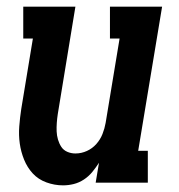

<svg xmlns="http://www.w3.org/2000/svg" viewBox="-20 -550 540 578"><path d="M170 8Q144 8 119.5 -1Q95 -10 78.5 -28Q62 -46 52.5 -69.5Q43 -93 39.5 -118Q36 -143 38 -169.5Q40 -196 44 -222L79 -434H50V-530H207L154 -207Q152 -194 151 -180.5Q150 -167 150.5 -154.5Q151 -142 154.5 -130Q158 -118 164.5 -108Q171 -98 182.5 -93Q194 -88 207 -88Q225 -88 241.5 -95.5Q258 -103 270 -116.5Q282 -130 288.5 -146.5Q295 -163 298 -180L340 -434H311V-530H468L396 -96H425V0H268L278 -60Q269 -46 258 -32.5Q247 -19 232.5 -9.5Q218 0 202 4Q186 8 170 8Z"/></svg>

Font: Iosevka Curly Slab Oblique
Style: Bold
Weight: 700
Italic angle: -9°
Monospace: yes
Designer: Belleve Invis
Foundry: Belleve Invis
Version: Version 11.1.0; ttfautohint (v1.8.3)